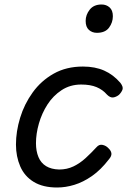

<svg xmlns="http://www.w3.org/2000/svg" viewBox="-20 -815 566 854"><path d="M234 19Q171 19 130 -6Q89 -31 70 -75Q51 -119 51 -172Q51 -230 69.5 -291Q88 -352 125.5 -404Q163 -456 219 -487.5Q275 -519 349 -519Q403 -519 443.5 -501Q484 -483 515 -447Q529 -429 525 -417Q521 -405 509 -393Q496 -383 483 -381.5Q470 -380 456 -394Q437 -416 409.5 -427.5Q382 -439 341 -439Q292 -439 254 -414Q216 -389 191 -350Q166 -311 153 -265.5Q140 -220 140 -178Q140 -143 151 -116.5Q162 -90 185 -76Q208 -62 243 -61Q278 -61 307 -75Q336 -89 361 -112Q386 -135 409 -160Q421 -174 436.5 -170.5Q452 -167 462 -156Q474 -145 475.5 -133Q477 -121 465 -107Q428 -59 389 -32Q350 -5 311 7Q272 19 234 19ZM411 -669Q390 -669 375.5 -682Q361 -695 361 -722Q361 -749 379 -772Q397 -795 432 -795Q453 -795 467.5 -782Q482 -769 482 -743Q482 -715 465 -692Q448 -669 411 -669Z"/></svg>

Font: Playwrite AU NSW
Style: Regular
Weight: 400
Designer: Veronika Burian, José Scaglione
Foundry: TypeTogether
Version: Version 1.002